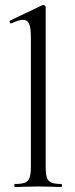

<svg xmlns="http://www.w3.org/2000/svg" viewBox="-20 -745 298 765"><path d="M40 -12Q67 -12 80 -17.5Q93 -23 98 -37.5Q103 -52 103 -81V-598Q103 -634 96 -650Q89 -666 71 -666Q56 -666 25 -652H23Q20 -652 18.5 -657Q17 -662 20 -663L148 -724Q150 -725 153 -725Q156 -725 159 -722.5Q162 -720 162 -717V-81Q162 -52 166.5 -38Q171 -24 184 -18Q197 -12 224 -12Q227 -12 227 -6Q227 0 224 0Q202 0 188 -1L132 -2L78 -1Q64 0 40 0Q37 0 37 -6Q37 -12 40 -12Z"/></svg>

Font: Cormorant
Style: Regular
Weight: 400
Designer: Christian Thalmann (Catharsis Fonts)
Foundry: Catharsis Fonts
Version: Version 4.000